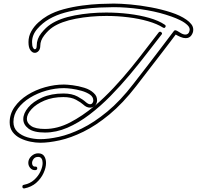

<svg xmlns="http://www.w3.org/2000/svg" viewBox="-20 -775 1099 1072"><path d="M205 22Q179 22 149.5 16Q120 10 93.5 -3Q67 -16 50.5 -38Q34 -60 34 -92Q34 -139 61.5 -178Q89 -217 133.5 -245Q178 -273 231.5 -288Q285 -303 337 -303Q354 -303 386 -299Q418 -295 450.5 -285Q483 -275 503 -256Q514 -246 518 -236Q522 -226 522 -215Q522 -196 508 -183Q563 -230 614.5 -285Q666 -340 712 -396.5Q758 -453 797 -504.5Q836 -556 866 -594Q869 -598 874 -598Q879 -598 883 -592.5Q887 -587 882 -582Q845 -535 800.5 -477Q756 -419 704.5 -357.5Q653 -296 596.5 -238.5Q540 -181 479.5 -135Q419 -89 356.5 -62Q294 -35 231 -35Q168 -35 139 -57Q110 -79 110 -110Q110 -142 137.5 -175Q165 -208 215.5 -230.5Q266 -253 334 -253Q382 -253 413 -236Q444 -219 459 -205Q473 -193 483 -193Q491 -193 496 -199.5Q501 -206 501 -214Q501 -234 482 -247Q463 -260 435 -268Q407 -276 380 -279.5Q353 -283 337 -283Q288 -283 238.5 -269Q189 -255 147.5 -229.5Q106 -204 80.5 -169.5Q55 -135 55 -94Q55 -60 77.5 -39Q100 -18 134.5 -8Q169 2 205 2Q250 2 309 -11Q368 -24 436.5 -57.5Q505 -91 578.5 -151.5Q652 -212 725 -307Q767 -361 807.5 -413.5Q848 -466 880 -508.5Q912 -551 931.5 -576.5Q951 -602 951 -602Q954 -606 958 -606Q966 -606 983.5 -594Q1001 -582 1015 -582Q1033 -582 1038 -602Q1043 -619 1027 -634.5Q1011 -650 986.5 -662Q962 -674 939 -682Q916 -690 906 -693Q842 -713 763 -724Q684 -735 615 -735Q583 -735 537.5 -733Q492 -731 441.5 -724.5Q391 -718 342 -704.5Q293 -691 255 -669Q217 -647 188 -613.5Q159 -580 159 -540Q159 -519 164 -509.5Q169 -500 174 -500Q185 -500 185 -520Q185 -558 210.5 -590Q236 -622 262 -639Q313 -673 397.5 -689Q482 -705 573 -705Q637 -705 699 -697.5Q761 -690 813.5 -675Q866 -660 900 -637Q905 -635 905 -629Q905 -624 900.5 -620.5Q896 -617 890 -621Q857 -642 806.5 -656.5Q756 -671 696 -678.5Q636 -686 574 -686Q485 -686 403.5 -670.5Q322 -655 274 -623Q249 -606 227 -577.5Q205 -549 205 -520Q205 -501 195.5 -490.5Q186 -480 174 -480Q161 -480 150 -494.5Q139 -509 139 -540Q139 -572 154.5 -600Q170 -628 194.5 -650Q219 -672 245 -687Q285 -710 335.5 -723.5Q386 -737 438.5 -744Q491 -751 537.5 -753Q584 -755 615 -755Q654 -755 709 -750Q764 -745 823 -734Q882 -723 934.5 -706Q987 -689 1021 -665Q1037 -654 1048 -640Q1059 -626 1059 -609Q1059 -592 1048 -577Q1037 -562 1017 -562Q1003 -562 988 -568.5Q973 -575 961 -582Q952 -570 930.5 -541.5Q909 -513 878.5 -473.5Q848 -434 812.5 -388Q777 -342 741 -295Q666 -198 591 -136Q516 -74 445.5 -39.5Q375 -5 313.5 8.5Q252 22 205 22ZM130 -111Q130 -88 154 -71.5Q178 -55 231 -55Q301 -55 370.5 -91Q440 -127 507 -183Q496 -174 483 -174Q463 -174 445 -191Q432 -203 404.5 -218Q377 -233 334 -233Q274 -233 228 -213.5Q182 -194 156 -165.5Q130 -137 130 -111ZM114 277Q105 277 105 267Q105 258 113 257Q148 250 171 229Q194 208 206 182Q218 156 218 135Q218 120 212 110.5Q206 101 193 101Q176 101 167.5 112.5Q159 124 159 135Q159 144 163.5 150Q168 156 177 155H178Q188 155 188 165Q188 175 175 175Q159 175 148.5 162.5Q138 150 138 134Q138 113 155 97Q172 81 193 81Q216 81 226.5 96.5Q237 112 237 135Q237 161 223 191.5Q209 222 182.5 245.5Q156 269 116 277Z"/></svg>

Font: Neonderthaw
Style: Regular
Weight: 400
Designer: Robert E. Leuschke
Foundry: Robert E. Leuschke
Version: Version 1.010; ttfautohint (v1.8.3)